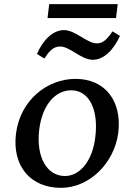

<svg xmlns="http://www.w3.org/2000/svg" viewBox="-20 -896 622 925"><path d="M274 9C409 9 531 -108 550 -258C568 -411 485 -516 344 -516C206 -516 77 -412 57 -252C38 -98 125 9 274 9ZM158 -636 194 -614C217 -650 237 -672 270 -672C317 -672 371 -608 427 -608C479 -608 526 -653 558 -723L522 -745C498 -709 477 -687 447 -687C399 -687 344 -751 288 -751C237 -751 189 -707 158 -636ZM169 -272C183 -387 244 -461 323 -461C409 -461 456 -369 439 -234C426 -124 367 -48 293 -48C206 -48 153 -139 169 -272ZM209 -809H539L547 -876H217Z"/></svg>

Font: TPK Tissa Web Medium
Style: Italic
Weight: 500
Italic angle: -7°
Designer: Jacques Le Bailly, Suppakit Chalermlarp | Katatrad Co.,Ltd.
Foundry: Jacques Le Bailly, Cadson Demak Co.,Ltd.
Version: Version 5.000;Glyphs 3.1.2 (3151)